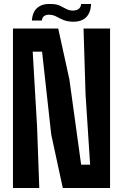

<svg xmlns="http://www.w3.org/2000/svg" viewBox="-20 -943 617 963"><path d="M45 0V-800H272L328 -545L387 -117H432L409 -472L399 -800H532V0H295L237 -268L191 -684H144L166 -306L177 0ZM140 -840Q143 -884 168 -904.5Q193 -925 234 -923Q263 -923 280.5 -914.5Q298 -906 312.5 -898Q327 -890 346 -890Q365 -890 375.5 -899Q386 -908 387 -923H437Q432 -833 345 -834Q316 -835 297.5 -843Q279 -851 263.5 -859.5Q248 -868 230 -869Q193 -871 190 -840Z"/></svg>

Font: Big Shoulders Text ExtraBold
Style: Regular
Weight: 800
Designer: Patric King
Foundry: XO Type Co
Version: Version 1.000; ttfautohint (v1.8.2)